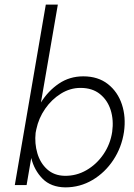

<svg xmlns="http://www.w3.org/2000/svg" viewBox="-20 -800 581 830"><path d="M516 -230Q525 -294 507 -348.5Q489 -403 446.5 -436.5Q404 -470 340 -470Q281 -470 234.5 -438.5Q188 -407 157 -357L230 -780H178L44 0H95L115 -117Q128 -64 164 -27.5Q200 9 262 10Q326 10 380 -22Q434 -54 470 -108.5Q506 -163 516 -230ZM465 -230Q457 -177 427.5 -133.5Q398 -90 354 -64.5Q310 -39 259 -40Q214 -41 184 -68Q154 -95 141.5 -137.5Q129 -180 134 -226L137 -241Q147 -289 175 -329.5Q203 -370 243 -395Q283 -420 328 -420Q379 -420 412 -393.5Q445 -367 458.5 -324Q472 -281 465 -230Z"/></svg>

Font: Jost* 300 Light Italic
Style: Italic
Weight: 300
Italic angle: -10°
Version: Version 3.200; ttfautohint (v0.97) -l 8 -r 50 -G 200 -x 14 -